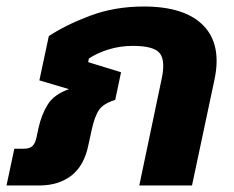

<svg xmlns="http://www.w3.org/2000/svg" viewBox="-40 -570 720 590"><path d="M-20 0 4 -113H33Q51 -113 59.5 -121Q68 -129 72 -147L78 -175Q87 -217 106.5 -248.5Q126 -280 172 -296L81 -323L110 -459Q161 -493 236.5 -521.5Q312 -550 402 -550Q528 -550 585 -491.5Q642 -433 619 -325L550 0H388L456 -324Q469 -381 452 -405Q435 -429 368 -429Q329 -429 293.5 -418Q258 -407 233 -390L231 -379L332 -348L314 -263Q278 -252 264.5 -232.5Q251 -213 242 -172L232 -126Q219 -61 179.5 -30.5Q140 0 80 0Z"/></svg>

Font: Kanit SemiBold
Style: Italic
Weight: 600
Italic angle: -12°
Designer: Katatrad Team
Foundry: CadsonDemak
Version: Version 2.000; ttfautohint (v1.8.3)